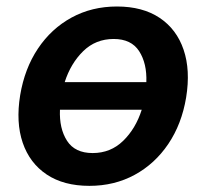

<svg xmlns="http://www.w3.org/2000/svg" viewBox="-20 -573 649 603"><path d="M260.7 10.7Q180 10.7 126.6 -25Q73.2 -60.7 51.3 -124.8Q29.5 -188.9 43.3 -273.8Q57.2 -357.6 99.1 -420.3Q141 -483 204.7 -517.8Q268.5 -552.6 347.3 -552.6Q427.9 -552.6 481.4 -516.9Q534.8 -481.2 556.6 -416.9Q578.5 -352.6 564.6 -267Q550.8 -183.6 508.7 -121.1Q466.6 -58.6 403.1 -24Q339.5 10.7 260.7 10.7ZM271 -92.3Q327.4 -92.3 366.8 -130.7Q406.2 -169 425.1 -228.3H168.3Q165.8 -169.4 190.5 -130.9Q215.2 -92.3 271 -92.3ZM183.2 -315H439.6Q441.8 -373.6 417.1 -412.1Q392.4 -450.6 337 -450.6Q280.5 -450.6 241.3 -412.3Q202.1 -373.9 183.2 -315Z"/></svg>

Font: Inter UI Semi Bold
Style: Italic
Weight: 600
Italic angle: -9.39999°
Designer: Rasmus Andersson
Foundry: rsms
Version: 3.2;8d6f07862